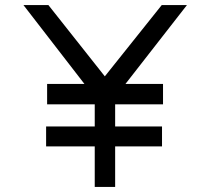

<svg xmlns="http://www.w3.org/2000/svg" viewBox="-20 -742 834 762"><path d="M478 -409H627V-328H437V-240H623V-161H437V0H356V-161H163V-240H356V-328H167V-409H315L73 -722H172L396 -439L622 -722H722Z"/></svg>

Font: SUITE Medium
Style: Regular
Weight: 500
Designer: Sun
Foundry: Sun
Version: Version 2.040